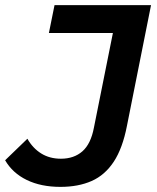

<svg xmlns="http://www.w3.org/2000/svg" viewBox="-39 -720 613 750"><path d="M197 10Q121 10 65.5 -17Q10 -44 -19 -94L68 -178Q89 -141 122 -120.5Q155 -100 199 -100Q250 -100 283 -129Q316 -158 328 -222L402 -591H152L174 -700H551L457 -229Q440 -141 405.5 -88.5Q371 -36 319 -13Q267 10 197 10Z"/></svg>

Font: MOST Montserrat SemiBold
Style: Italic
Weight: 600
Italic angle: -11.3°
Designer: Julieta Ulanovsky
Foundry: Julieta Ulanovsky
Version: Version 8.000;March 11, 2024;FontCreator 15.0.0.2926 64-bit